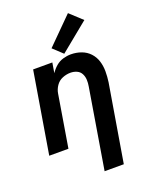

<svg xmlns="http://www.w3.org/2000/svg" viewBox="-177 -875 930 1175"><g transform="rotate(-20 288.0 -288.0)"><path d="M295 205H420L504 -298Q509 -333 509 -368Q509 -403 499 -435Q489 -467 466.5 -491Q444 -515 412 -526.5Q380 -538 345 -538Q320 -538 294 -530.5Q268 -523 247 -505Q226 -487 211 -464L222 -530H97L9 0H134L190 -339Q194 -365 210 -388.5Q226 -412 252 -422.5Q278 -433 304 -433Q326 -433 345 -424.5Q364 -416 373.5 -398Q383 -380 384 -358.5Q385 -337 381 -315ZM309 -555 495 -707 415 -781 247 -613Z"/></g></svg>

Font: Iosevka Sparkle
Style: Bold Italic
Weight: 700
Italic angle: -9°
Designer: Belleve Invis
Foundry: Belleve Invis
Version: Version 4.5.0; ttfautohint (v1.8.3)